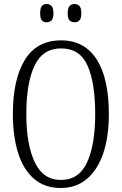

<svg xmlns="http://www.w3.org/2000/svg" viewBox="-20 -926 607 956"><path d="M283 10Q202 10 149 -36Q96 -82 70 -165Q44 -248 44 -359Q44 -530 103.5 -627.5Q163 -725 284 -725Q401 -725 461.5 -630Q522 -535 522 -358Q522 -245 494 -162.5Q466 -80 412.5 -35Q359 10 283 10ZM283 -30Q373 -30 413.5 -117.5Q454 -205 454 -358Q454 -513 416 -599Q378 -685 284 -685Q193 -685 152 -599Q111 -513 111 -358Q111 -207 153 -118.5Q195 -30 283 -30ZM351 -815Q336 -815 326.5 -824.5Q317 -834 317 -860Q317 -886 326.5 -896Q336 -906 351 -906Q366 -906 375.5 -896Q385 -886 385 -860Q385 -834 375.5 -824.5Q366 -815 351 -815ZM212 -815Q197 -815 188.5 -824.5Q180 -834 180 -860Q180 -886 188.5 -896Q197 -906 212 -906Q227 -906 236.5 -896Q246 -886 246 -860Q246 -834 236.5 -824.5Q227 -815 212 -815Z"/></svg>

Font: Noto Serif Tamil ExtraCondensed Light
Style: Regular
Weight: 300
Width: 2
Designer: Indian Type Foundry, Tom Grace, and the Monotype Design Team
Foundry: Monotype Imaging Inc.
Version: Version 2.004; ttfautohint (v1.8.4.7-5d5b)